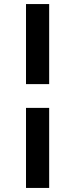

<svg xmlns="http://www.w3.org/2000/svg" viewBox="-20 -795 360 945"><path d="M222 -775V-381H108V-775ZM222 -264V130H108V-264Z"/></svg>

Font: Raleway-v4020
Style: Bold Italic
Weight: 700
Italic angle: -12°
Designer: Matt McInerney, Pablo Impallari, Rodrigo Fuenzalida
Foundry: Matt McInerney, Pablo Impallari, Rodrigo Fuenzalida
Version: Version 4.020;PS 004.020;hotconv 1.0.88;makeotf.lib2.5.64775